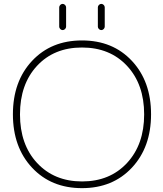

<svg xmlns="http://www.w3.org/2000/svg" viewBox="-20 -971 833 980"><path d="M168.9 -139.6Q256.8 -44.9 398.9 -44.9Q541 -44.9 628.4 -139.2Q715.8 -233.4 715.8 -387.2Q715.8 -541 628.4 -634.8Q541 -728.5 398.4 -728.5Q255.9 -728.5 168.9 -634.8Q82 -541 82 -387.2Q82 -233.4 168.9 -139.6ZM398.4 -10.7Q241.2 -10.7 143.6 -115.2Q45.9 -219.7 45.9 -387.7Q45.9 -555.7 143.6 -660.2Q241.2 -764.6 398.4 -764.6Q555.7 -764.6 653.3 -660.2Q751 -555.7 751 -387.7Q751 -219.7 653.3 -115.2Q555.7 -10.7 398.4 -10.7ZM282.2 -835V-933.6Q282.2 -940.4 287.6 -945.8Q293 -951.2 299.8 -951.2Q306.6 -951.2 312 -945.8Q317.4 -940.4 317.4 -933.6V-835Q317.4 -828.1 312 -822.8Q306.6 -817.4 299.8 -817.4Q293 -817.4 287.6 -822.8Q282.2 -828.1 282.2 -835ZM479.5 -835V-933.6Q479.5 -940.4 484.9 -945.8Q490.2 -951.2 497.1 -951.2Q503.9 -951.2 509.3 -945.8Q514.6 -940.4 514.6 -933.6V-835Q514.6 -828.1 509.3 -822.8Q503.9 -817.4 497.1 -817.4Q490.2 -817.4 484.9 -822.8Q479.5 -828.1 479.5 -835Z"/></svg>

Font: Gen Jyuu Gothic ExtraLight
Style: Regular
Weight: 100
Designer: [Source Han Sans]
Ryoko NISHIZUKA  (kana & ideographs); Paul D. Hunt (Latin, Greek & Cyrillic); Wenlong ZHANG  (bopomofo
Version: Version 1.002.20150607